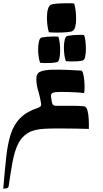

<svg xmlns="http://www.w3.org/2000/svg" viewBox="-100 -792 631 1178"><path d="M-80 366Q-71 256 -62 173Q-53 90 -34 31Q-15 -28 24 -67.5Q63 -107 132 -130Q145 -135 149.5 -140.5Q154 -146 152 -158Q145 -199 138 -222Q131 -245 127 -264Q123 -283 123 -309Q123 -343 149 -353Q175 -363 215 -364Q259 -365 307 -363.5Q355 -362 397 -359Q405 -359 409.5 -342.5Q414 -326 416.5 -303Q419 -280 419 -259Q419 -233 416 -221Q393 -224 365.5 -225.5Q338 -227 312 -227.5Q286 -228 269 -228Q235 -228 223 -222Q211 -216 213 -198Q218 -158 224 -150.5Q230 -143 243 -143Q295 -143 325.5 -143Q356 -143 376 -142.5Q396 -142 414 -140Q430 -139 436.5 -115Q443 -91 444.5 -59Q446 -27 445 -1Q411 -2 362.5 -3Q314 -4 259 -4Q237 -4 215.5 -3.5Q194 -3 174 -2Q108 1 69.5 25Q31 49 10 93Q-11 137 -23 201.5Q-35 266 -47 351Q-48 361 -60.5 363.5Q-73 366 -80 366ZM157 -562Q189 -568 227 -568Q235 -568 242.5 -568Q250 -568 258 -567Q264 -551 266.5 -527Q269 -503 269 -482Q269 -455 264.5 -434Q260 -413 250 -411Q234 -407 216 -406Q198 -405 179 -405Q171 -405 162.5 -405.5Q154 -406 146 -407Q140 -423 137 -445.5Q134 -468 134 -490Q134 -518 139.5 -539.5Q145 -561 157 -562ZM316 -572Q348 -578 385 -578Q393 -578 400.5 -578Q408 -578 416 -577Q422 -561 424.5 -537Q427 -513 427 -492Q427 -465 422.5 -444Q418 -423 408 -421Q392 -417 374 -416Q356 -415 337 -415Q329 -415 320.5 -415.5Q312 -416 304 -417Q298 -433 295 -455.5Q292 -478 292 -500Q292 -528 297.5 -549.5Q303 -571 316 -572ZM213 -763Q223 -768 251 -770Q279 -772 307 -772Q321 -772 333 -772Q345 -772 355 -770Q361 -752 364 -726.5Q367 -701 367 -677Q367 -616 346 -602Q339 -597 310.5 -594.5Q282 -592 251 -592Q237 -592 224 -592.5Q211 -593 200 -594Q194 -612 191 -636.5Q188 -661 188 -685Q188 -716 194.5 -737Q201 -758 213 -763Z"/></svg>

Font: Alkalami
Style: Regular
Weight: 400
Designer: Becca Hirsbrunner Spalinger
Foundry: SIL International
Version: Version 2.000